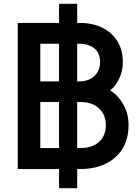

<svg xmlns="http://www.w3.org/2000/svg" viewBox="-20 -875 732 1005"><path d="M73 -755H289V-855H384V-755H396Q500 -755 561.5 -699Q623 -643 623 -550Q623 -501 602.5 -460.5Q582 -420 556 -402Q596 -379 624.5 -330Q653 -281 653 -221Q653 -114 584 -52Q515 10 397 10H384V110H289V10H73ZM289 -100V-341H191V-100ZM289 -449V-646H191V-449ZM401 -100Q462 -100 498 -132Q534 -164 534 -220Q534 -275 498 -308Q462 -341 401 -341H384V-100ZM394 -449Q444 -449 474 -477Q504 -505 504 -551Q504 -596 474.5 -621Q445 -646 394 -646H384V-449Z"/></svg>

Font: BLUETTI 2.0 Medium
Style: Italic
Weight: 500
Designer: Stijn de Vries
Foundry: tokotype
Version: Version 2.005;October 31, 2023;FontCreator 14.0.0.2814 64-bi